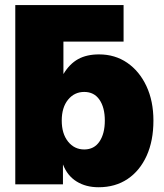

<svg xmlns="http://www.w3.org/2000/svg" viewBox="-20 -748 665 779"><path d="M379.9 11.7Q328.6 11.7 291 -11.5Q253.4 -34.7 235.8 -80.1H235.4V0H42V-727.5H481.4V-579.1H237.3V-448.2H237.8Q262.2 -488.8 296.9 -508.1Q331.5 -527.3 381.8 -527.3Q446.8 -527.3 496.3 -493.2Q545.9 -459 574.2 -398.4Q602.5 -337.9 602.5 -258.8Q602.5 -176.8 575 -116Q547.4 -55.2 497.6 -21.7Q447.8 11.7 379.9 11.7ZM321.8 -141.6Q361.8 -141.6 383.5 -173.6Q405.3 -205.6 405.3 -258.8Q405.3 -312 383.5 -343.5Q361.8 -375 321.8 -375Q281.7 -375 256.1 -343.5Q230.5 -312 230.5 -258.8Q230.5 -205.6 256.1 -173.6Q281.7 -141.6 321.8 -141.6Z"/></svg>

Font: Inter Display Black
Style: Regular
Weight: 900
Designer: Rasmus Andersson
Foundry: rsms
Version: Version 4.000;git-a52131595